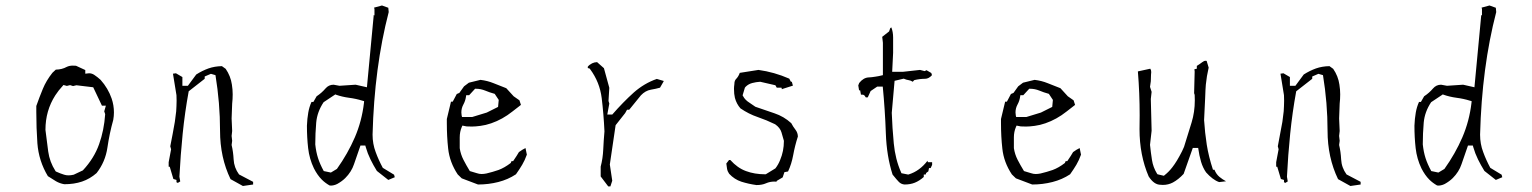

<svg xmlns="http://www.w3.org/2000/svg" viewBox="-20 -683 5563 697"><path d="M393.6 -274.9Q393.6 -300.8 385.3 -325.2Q372.6 -362.3 345.2 -393.1Q334 -403.3 322.3 -411.1Q313.5 -417 303.2 -417Q300.3 -417 289.6 -415.5V-428.7L255.9 -444.3Q249.5 -444.8 244.1 -444.8Q231.4 -444.8 221.7 -439.9Q205.1 -430.7 182.6 -430.2L170.4 -418.9Q147.9 -390.6 135.5 -360.4Q123 -330.1 111.8 -298.3Q111.8 -287.6 111.8 -276.4Q111.8 -218.8 115.7 -163.1Q120.6 -98.6 153.8 -43.5Q169.4 -33.2 183.1 -25.1Q196.8 -17.1 213.4 -14.2Q249 -14.2 277.8 -23.9Q306.6 -33.7 330.6 -54.7Q362.3 -95.2 369.9 -147Q377.4 -198.7 391.1 -247.6Q393.6 -261.7 393.6 -274.9ZM145 -211.9Q145 -281.2 180.7 -336.9Q192.4 -355 207.5 -371.1L210.4 -374.5L222.7 -371.1L234.4 -374L245.1 -370.6L257.3 -373.5L318.4 -366.2L350.1 -299.3H364.3L358.4 -278.8L361.8 -268.6Q357.9 -210.4 339.8 -159.7Q321.8 -108.4 280.8 -64.5L247.6 -48.8Q237.3 -46.4 228.8 -46.4Q220.2 -46.4 212.9 -48.8Q199.7 -52.7 182.6 -60.5L181.2 -62.5Q160.2 -95.2 155 -133.1Q149.9 -170.9 145 -211.4Z M821.8 -376Q817.4 -406.7 799.3 -433.1L785.6 -442.9Q759.3 -442.4 736.8 -434.6Q713.9 -426.3 692.4 -412.6L662.1 -371.6H658.2H642.1V-403.3L618.7 -417L607.9 -415.5L620.6 -337.4Q621.1 -327.1 621.1 -317.4Q621.1 -307.6 620.6 -298.1Q620.1 -288.6 619.6 -278.8Q617.7 -259.8 614.7 -240.7Q606.9 -195.8 598.1 -151.9L601.1 -141.1L592.3 -94.2V-77.6H596.2L609.4 -33.2L620.6 -29.8V-21.5L625.5 -19L634.3 -24.4L631.3 -41.5Q635.3 -119.6 643.1 -197Q650.9 -274.4 665 -351.6L723.1 -397V-405.3L745.6 -415L762.2 -410.2Q778.8 -309.1 778.8 -208.5Q778.8 -111.3 816.9 -32.7L861.8 -7.8L898.9 -13.2V-22.9L847.7 -49.8Q829.6 -74.7 828.1 -104.5Q826.7 -131.8 820.8 -156.7L822.8 -171.9L820.8 -189.5L822.8 -207.5L820.8 -252.9L822.8 -306.6Q824.7 -323.2 824.7 -340.6Q824.7 -357.9 821.8 -376Z M1332.5 -194.3Q1338.9 -438.5 1391.1 -639.2L1389.6 -654.8L1366.7 -663.1L1337.9 -655.3L1339.4 -650.4V-627.4H1335.9L1336.4 -624.5L1312 -366.2L1271 -375.5L1212.4 -371.6L1190.9 -375.5Q1173.3 -375.5 1161.6 -361.8Q1147.9 -345.7 1129.4 -333.5L1117.7 -313H1110.8Q1102.5 -294.4 1099.1 -274.4Q1095.2 -252.4 1094.2 -226.6Q1094.2 -184.1 1098.6 -145.3Q1103 -106.4 1119.6 -71.8Q1132.3 -46.9 1148.4 -30.8Q1160.2 -19 1176.3 -9.8Q1179.7 -9.3 1181.4 -9.3Q1183.1 -9.3 1185.1 -9.5Q1187 -9.8 1190.4 -10.3Q1197.3 -11.7 1204.1 -15.1Q1221.7 -24.9 1233.4 -36.6Q1255.9 -59.1 1265.1 -86.9Q1275.4 -117.7 1288.6 -154.8H1306.2L1307.6 -149.4Q1314.5 -125.5 1325 -104.2Q1335.4 -83 1348.1 -62.5L1389.6 -29.8L1413.1 -39.6L1410.6 -48.8L1369.6 -73.7Q1354.5 -101.6 1343.8 -130.9Q1332.5 -160.6 1332.5 -194.3ZM1124.5 -159.2Q1124.5 -198.7 1127.9 -237.8Q1131.3 -276.9 1154.8 -312L1197.3 -340.3L1200.7 -338.9Q1221.7 -331.5 1246.6 -328.1Q1272.9 -324.7 1295.9 -317.4L1301.8 -315.9L1301.3 -309.6Q1293.5 -243.2 1268.1 -184.3Q1242.7 -125.5 1203.1 -69.8L1181.2 -56.6L1155.3 -62Q1141.6 -86.9 1134.5 -109.1Q1127.4 -131.3 1124.5 -158.7Z M1842.8 -98.1H1836.9L1834 -91.3Q1811 -73.7 1789.6 -65.9Q1768.6 -58.6 1745.6 -53.2Q1736.3 -51.3 1728 -51.3Q1719.7 -51.3 1710.7 -54.4Q1701.7 -57.6 1685.5 -62Q1672.4 -83.5 1662.4 -103Q1652.3 -122.6 1648.9 -145V-184.1Q1648.9 -204.6 1656.2 -221.7L1658.7 -227.1L1673.8 -224.1Q1681.6 -223.6 1693.6 -223.6Q1705.6 -223.6 1724.4 -226.1Q1743.2 -228.5 1763.2 -235.4Q1804.2 -249.5 1840.3 -278.3L1871.1 -302.2L1865.7 -318.8L1844.7 -333.5L1817.9 -362.8Q1794.4 -371.6 1772 -380.9Q1749.5 -390.1 1724.1 -393.1L1682.1 -382.8L1664.6 -369.6L1647.5 -345.7L1638.2 -341.8L1623.5 -314H1619.1H1617.2L1602.1 -251Q1602.1 -243.2 1602.1 -235.8Q1602.1 -187.5 1606.9 -143.6Q1612.3 -93.8 1641.6 -49.8L1656.2 -35.6L1715.3 -13.2Q1753.4 -13.2 1788.8 -22.2Q1824.2 -31.2 1853 -50.3Q1866.2 -68.8 1875.7 -85Q1885.3 -101.1 1892.6 -121.6L1887.7 -145.5L1876 -139.2L1863.8 -130.9L1855.5 -117.2ZM1694.3 -258.3H1657.2L1655.8 -264.2Q1654.8 -270 1654.8 -274.9Q1654.8 -290 1662.1 -303.5Q1669.4 -316.9 1671.4 -331.1L1672.4 -337.4H1683.1L1704.6 -360.8H1708Q1725.1 -360.8 1741.7 -354Q1756.3 -347.7 1775.9 -342.3L1790.5 -320.3L1788.1 -294.9L1747.1 -274.4Z M2256.3 -284.7H2264.2Q2305.2 -335.4 2306.6 -336.9Q2322.8 -354 2342.8 -357.4Q2360.8 -360.4 2376 -364.7L2389.2 -387.7V-389.2L2364.3 -396.5Q2318.4 -380.4 2280.8 -347.2Q2241.7 -312 2202.6 -267.1H2184.6L2191.9 -307.1L2189 -316.4L2191.9 -364.3L2172.4 -435.5L2147.5 -457.5Q2137.2 -457 2129.4 -453.1Q2119.1 -447.8 2113.8 -440.9V-436L2120.6 -434.1L2122.1 -432.1Q2157.2 -384.8 2164.3 -326.9Q2171.4 -269 2174.3 -206.1Q2171.4 -173.3 2169.9 -140.6Q2168.5 -107.9 2160.6 -78.1V-42.5L2188 -6.3H2195.8L2202.6 -26.9L2193.8 -85.9L2214.8 -228.5L2249.5 -272.5Z M2791.5 -23.9Q2794.9 -23.9 2798.8 -23.4L2799.8 -26.4L2821.3 -39.1L2827.6 -58.1L2840.8 -60.5Q2853.5 -87.4 2859.4 -119.6Q2865.7 -154.3 2876.5 -187.5Q2876 -201.2 2868.2 -211.4Q2858.4 -224.1 2852.5 -235.8Q2825.7 -260.3 2791.5 -271.7Q2757.3 -283.2 2722.2 -295.4Q2710.9 -303.7 2701.9 -309.3Q2692.9 -314.9 2687.3 -320.6Q2681.6 -326.2 2677.2 -334.5L2675.8 -336.9L2684.1 -364.7Q2686 -367.2 2687 -368.2Q2696.8 -377.9 2710.7 -381.6Q2724.6 -385.3 2739.7 -386.2L2794.9 -373.5L2799.8 -364.7H2816.9L2818.8 -358.4L2819.8 -359.9L2858.4 -372.1L2854.5 -386.2H2851.1L2845.2 -397.5Q2790.5 -421.4 2733.4 -429.2L2665.5 -418.5Q2661.1 -405.8 2652.8 -397Q2646 -390.6 2646 -378.9V-378.4Q2644.5 -367.2 2644.5 -360.8Q2644.5 -341.3 2647.9 -327.6Q2653.8 -305.7 2668 -289.6Q2698.2 -269 2730.5 -258.1Q2762.7 -247.1 2793.9 -231.9Q2812 -219.2 2816.9 -202.6Q2821.3 -188.5 2825.7 -171.9V-170.9Q2825.7 -134.3 2812 -102.1Q2805.7 -85.9 2794.9 -71.8L2759.8 -50.3H2757.8Q2719.2 -50.3 2688 -62Q2657.2 -73.2 2631.3 -102.1H2626.5L2616.7 -89.4Q2617.7 -79.6 2619.4 -70.1Q2621.1 -60.5 2627 -52.2Q2646 -31.7 2671.4 -23.4Q2697.8 -15.1 2726.1 -11.2Q2746.6 -11.2 2760.7 -17.6Q2774.9 -23.9 2791.5 -23.9Z M3333.5 -40.5V-49.3H3340.3L3342.3 -55.2L3350.1 -61L3352.5 -72.8H3358.4L3363.8 -84.5V-94.2H3348.1L3347.2 -99.6Q3318.4 -62 3278.8 -49.8L3276.9 -49.3L3252.4 -54.2L3251 -57.6Q3230 -105.5 3224.6 -162.4Q3219.2 -219.2 3217.3 -273.4L3227.5 -389.6L3260.7 -397.5Q3270.5 -393.1 3278.3 -392.1Q3286.1 -391.1 3293.5 -386.2L3298.8 -392.1Q3319.3 -397 3338.4 -397Q3351.6 -397 3363.3 -410.2L3360.8 -418L3343.3 -428.2L3336.9 -424.8L3319.8 -429.2L3258.3 -422.4H3218.8L3222.2 -491.2V-546.9Q3222.2 -566.9 3215.8 -583.5L3211.9 -581.1L3207.5 -568.8L3182.6 -549.3L3185.1 -527.8V-410.2Q3167.5 -405.8 3158.7 -404.8Q3144 -402.3 3132.8 -401.9Q3114.3 -400.9 3099.1 -381.8L3095.7 -373L3098.6 -355H3102.5L3105.5 -339.4H3110.4Q3115.2 -339.4 3118.2 -336.4Q3121.1 -333.5 3122.1 -330.1L3127.4 -329.1L3130.4 -330.1L3140.6 -352.5L3164.6 -368.7H3184.6Q3192.9 -282.7 3195.8 -198.7Q3198.7 -116.2 3220.2 -49.3Q3236.3 -29.3 3243.2 -22.5Q3251.5 -14.2 3263.7 -13.2Q3284.7 -13.2 3301 -19.8Q3317.4 -26.4 3333.5 -40.5Z M3854.5 -98.1H3848.6L3845.7 -91.3Q3822.8 -73.7 3801.3 -65.9Q3780.3 -58.6 3757.3 -53.2Q3748 -51.3 3739.7 -51.3Q3731.4 -51.3 3722.4 -54.4Q3713.4 -57.6 3697.3 -62Q3684.1 -83.5 3674.1 -103Q3664.1 -122.6 3660.6 -145V-184.1Q3660.6 -204.6 3668 -221.7L3670.4 -227.1L3685.5 -224.1Q3693.4 -223.6 3705.3 -223.6Q3717.3 -223.6 3736.1 -226.1Q3754.9 -228.5 3774.9 -235.4Q3815.9 -249.5 3852.1 -278.3L3882.8 -302.2L3877.4 -318.8L3856.4 -333.5L3829.6 -362.8Q3806.2 -371.6 3783.7 -380.9Q3761.2 -390.1 3735.8 -393.1L3693.8 -382.8L3676.3 -369.6L3659.2 -345.7L3649.9 -341.8L3635.3 -314H3630.9H3628.9L3613.8 -251Q3613.8 -243.2 3613.8 -235.8Q3613.8 -187.5 3618.7 -143.6Q3624 -93.8 3653.3 -49.8L3668 -35.6L3727.1 -13.2Q3765.1 -13.2 3800.5 -22.2Q3835.9 -31.2 3864.7 -50.3Q3877.9 -68.8 3887.5 -85Q3897 -101.1 3904.3 -121.6L3899.4 -145.5L3887.7 -139.2L3875.5 -130.9L3867.2 -117.2ZM3706.1 -258.3H3668.9L3667.5 -264.2Q3666.5 -270 3666.5 -274.9Q3666.5 -290 3673.8 -303.5Q3681.2 -316.9 3683.1 -331.1L3684.1 -337.4H3694.8L3716.3 -360.8H3719.7Q3736.8 -360.8 3753.4 -354Q3768.1 -347.7 3787.6 -342.3L3802.2 -320.3L3799.8 -294.9L3758.8 -274.4Z M4117.2 -264.6 4116.7 -213.9Q4116.7 -119.6 4149.9 -42.5Q4159.7 -27.3 4170.4 -19.8Q4181.2 -12.2 4193.4 -12.2H4193.8Q4197.8 -11.7 4201.2 -11.7Q4221.2 -11.7 4237.8 -20.5Q4257.8 -31.2 4276.9 -51.8L4310.1 -146H4315.4H4329.6Q4333.5 -117.7 4340.1 -95.7Q4346.7 -73.7 4358.4 -57.1Q4369.6 -44.4 4381.8 -35.2Q4394 -25.9 4405.8 -22L4430.7 -24.9Q4418 -31.7 4406.7 -41Q4395 -50.8 4388.7 -66.9H4383.3Q4367.7 -114.3 4360.8 -157.7Q4354 -201.2 4351.1 -247.1Q4354 -296.4 4355 -328.1Q4356 -359.9 4357.4 -375.5Q4360.4 -406.7 4367.7 -437.5L4360.4 -461.9Q4358.4 -462.4 4356.4 -462.4Q4351.1 -462.4 4344.7 -457.5Q4334.5 -449.7 4324.7 -443.8V-433.6L4315.9 -431.6L4316.9 -423.3L4314.9 -344.7L4316.9 -338.4Q4317.4 -328.1 4317.4 -318.8Q4317.4 -276.4 4305.7 -238.3Q4292 -193.4 4278.3 -149.9Q4276.4 -145 4271 -133.8Q4252 -96.2 4235.8 -75.7Q4223.1 -59.1 4207.5 -46.9L4205.1 -44.9L4182.1 -50.3L4180.2 -52.7Q4166 -75.7 4161.9 -102.3Q4157.7 -128.9 4154.8 -157.2L4160.6 -208.5L4157.7 -323.7L4160.6 -349.6L4154.8 -367.7L4157.7 -388.2Q4157.7 -402.8 4158.4 -411.4Q4159.2 -419.9 4159.2 -421.4Q4159.2 -428.7 4155.8 -433.6L4110.8 -423.8V-422.9Q4117.2 -345.2 4117.2 -264.6Z M4842.3 -376Q4837.9 -406.7 4819.8 -433.1L4806.2 -442.9Q4779.8 -442.4 4757.3 -434.6Q4734.4 -426.3 4712.9 -412.6L4682.6 -371.6H4678.7H4662.6V-403.3L4639.2 -417L4628.4 -415.5L4641.1 -337.4Q4641.6 -327.1 4641.6 -317.4Q4641.6 -307.6 4641.1 -298.1Q4640.6 -288.6 4640.1 -278.8Q4638.2 -259.8 4635.3 -240.7Q4627.4 -195.8 4618.7 -151.9L4621.6 -141.1L4612.8 -94.2V-77.6H4616.7L4629.9 -33.2L4641.1 -29.8V-21.5L4646 -19L4654.8 -24.4L4651.9 -41.5Q4655.8 -119.6 4663.6 -197Q4671.4 -274.4 4685.5 -351.6L4743.7 -397V-405.3L4766.1 -415L4782.7 -410.2Q4799.3 -309.1 4799.3 -208.5Q4799.3 -111.3 4837.4 -32.7L4882.3 -7.8L4919.4 -13.2V-22.9L4868.2 -49.8Q4850.1 -74.7 4848.6 -104.5Q4847.2 -131.8 4841.3 -156.7L4843.3 -171.9L4841.3 -189.5L4843.3 -207.5L4841.3 -252.9L4843.3 -306.6Q4845.2 -323.2 4845.2 -340.6Q4845.2 -357.9 4842.3 -376Z M5353 -194.3Q5359.4 -438.5 5411.6 -639.2L5410.2 -654.8L5387.2 -663.1L5358.4 -655.3L5359.9 -650.4V-627.4H5356.4L5356.9 -624.5L5332.5 -366.2L5291.5 -375.5L5232.9 -371.6L5211.4 -375.5Q5193.8 -375.5 5182.1 -361.8Q5168.5 -345.7 5149.9 -333.5L5138.2 -313H5131.3Q5123 -294.4 5119.6 -274.4Q5115.7 -252.4 5114.7 -226.6Q5114.7 -184.1 5119.1 -145.3Q5123.5 -106.4 5140.1 -71.8Q5152.8 -46.9 5168.9 -30.8Q5180.7 -19 5196.8 -9.8Q5200.2 -9.3 5201.9 -9.3Q5203.6 -9.3 5205.6 -9.5Q5207.5 -9.8 5210.9 -10.3Q5217.8 -11.7 5224.6 -15.1Q5242.2 -24.9 5253.9 -36.6Q5276.4 -59.1 5285.6 -86.9Q5295.9 -117.7 5309.1 -154.8H5326.7L5328.1 -149.4Q5335 -125.5 5345.5 -104.2Q5356 -83 5368.7 -62.5L5410.2 -29.8L5433.6 -39.6L5431.2 -48.8L5390.1 -73.7Q5375 -101.6 5364.3 -130.9Q5353 -160.6 5353 -194.3ZM5145 -159.2Q5145 -198.7 5148.4 -237.8Q5151.9 -276.9 5175.3 -312L5217.8 -340.3L5221.2 -338.9Q5242.2 -331.5 5267.1 -328.1Q5293.5 -324.7 5316.4 -317.4L5322.3 -315.9L5321.8 -309.6Q5314 -243.2 5288.6 -184.3Q5263.2 -125.5 5223.6 -69.8L5201.7 -56.6L5175.8 -62Q5162.1 -86.9 5155 -109.1Q5147.9 -131.3 5145 -158.7Z"/></svg>

Font: Bakudai
Style: ExtraLight
Weight: 200
Version: Version 1.48